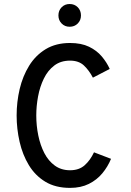

<svg xmlns="http://www.w3.org/2000/svg" viewBox="-20 -926 656 958"><path d="M329.5 11.5Q257 11.5 206.2 -19.2Q155.5 -50 124 -102Q92.5 -154 77.8 -218.5Q63 -283 63 -350Q63 -417.5 78.2 -482Q93.5 -546.5 125.5 -598.2Q157.5 -650 208.2 -680.8Q259 -711.5 329.5 -711.5Q385.5 -711.5 424.2 -692.8Q463 -674 488 -644.2Q513 -614.5 527.5 -582L443.5 -538.5Q424.5 -575 398.8 -599.2Q373 -623.5 329.5 -623.5Q283 -623.5 250.8 -599Q218.5 -574.5 198.8 -534Q179 -493.5 170 -445.2Q161 -397 161 -350Q161 -299 171 -250.2Q181 -201.5 201.2 -162.2Q221.5 -123 253.5 -99.8Q285.5 -76.5 329.5 -76.5Q374.5 -76.5 402.5 -101.5Q430.5 -126.5 449 -166L534 -133.5Q518 -94.5 490.8 -61.5Q463.5 -28.5 423.5 -8.5Q383.5 11.5 329.5 11.5ZM327.5 -792.5Q303.5 -792.5 287.5 -808.8Q271.5 -825 271.5 -849Q271.5 -873.5 287.5 -889.8Q303.5 -906 327.5 -906Q352 -906 368 -889.8Q384 -873.5 384 -849Q384 -825 368 -808.8Q352 -792.5 327.5 -792.5Z"/></svg>

Font: Overpass Mono Light Medium
Style: Regular
Weight: 500
Monospace: yes
Version: Version 4.000